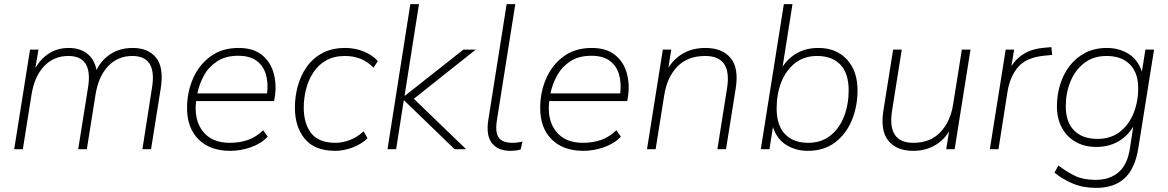

<svg xmlns="http://www.w3.org/2000/svg" viewBox="-20 -725 5675 933"><path d="M49 0 126 -484H167L152 -395Q179 -441 220 -466.5Q261 -492 314 -492Q368 -492 403.5 -464.5Q439 -437 449 -385Q474 -435 519 -463.5Q564 -492 625 -492Q701 -492 739 -444Q777 -396 761 -295L714 0H672L719 -301Q743 -453 623 -453Q552 -453 505 -403Q458 -353 444 -264L402 0H360L408 -301Q432 -453 312 -453Q241 -453 194 -403Q147 -353 133 -264L91 0Z M1099 8Q1001 8 945 -47.5Q889 -103 889 -200Q889 -277 918 -343.5Q947 -410 1003 -451Q1059 -492 1139 -492Q1212 -492 1254 -457Q1296 -422 1310.5 -367Q1325 -312 1315 -252L1312 -234H933Q922 -143 965.5 -87Q1009 -31 1097 -31Q1145 -31 1185 -45Q1225 -59 1259 -92L1281 -61Q1249 -27 1199 -9.5Q1149 8 1099 8ZM1138 -454Q1076 -454 1035 -427Q994 -400 971 -358Q948 -316 939 -271H1278Q1284 -322 1272 -363.5Q1260 -405 1227 -429.5Q1194 -454 1138 -454Z M1609 8Q1509 8 1461 -50.5Q1413 -109 1413 -202Q1413 -255 1427 -306.5Q1441 -358 1470.5 -400Q1500 -442 1546.5 -467Q1593 -492 1658 -492Q1706 -492 1748.5 -474.5Q1791 -457 1816 -428L1795 -396Q1741 -453 1656 -453Q1603 -453 1565 -431.5Q1527 -410 1503 -373.5Q1479 -337 1467.5 -292.5Q1456 -248 1456 -202Q1456 -124 1492.5 -77.5Q1529 -31 1611 -31Q1644 -31 1680 -44.5Q1716 -58 1747 -87L1766 -53Q1737 -25 1694 -8.5Q1651 8 1609 8Z M1863 0 1974 -705H2016L1946 -260H1948L2232 -484H2292L1991 -245L2245 0H2189L1944 -237H1942L1905 0Z M2461 8Q2399 8 2370 -30Q2341 -68 2353 -143L2442 -705H2484L2395 -143Q2385 -82 2403.5 -56.5Q2422 -31 2469 -31Q2494 -31 2519 -37L2510 1Q2499 5 2485.5 6.5Q2472 8 2461 8Z M2815 8Q2717 8 2661 -47.5Q2605 -103 2605 -200Q2605 -277 2634 -343.5Q2663 -410 2719 -451Q2775 -492 2855 -492Q2928 -492 2970 -457Q3012 -422 3026.5 -367Q3041 -312 3031 -252L3028 -234H2649Q2638 -143 2681.5 -87Q2725 -31 2813 -31Q2861 -31 2901 -45Q2941 -59 2975 -92L2997 -61Q2965 -27 2915 -9.5Q2865 8 2815 8ZM2854 -454Q2792 -454 2751 -427Q2710 -400 2687 -358Q2664 -316 2655 -271H2994Q3000 -322 2988 -363.5Q2976 -405 2943 -429.5Q2910 -454 2854 -454Z M3124 0 3201 -484H3242L3228 -396Q3256 -441 3301.5 -466.5Q3347 -492 3408 -492Q3489 -492 3530 -443.5Q3571 -395 3555 -295L3508 0H3466L3513 -296Q3538 -453 3407 -453Q3321 -453 3271.5 -401.5Q3222 -350 3208 -264L3166 0Z M3905 8Q3848 8 3802 -20Q3756 -48 3736 -107L3719 0H3677L3789 -705H3831L3783 -401Q3811 -444 3855 -468Q3899 -492 3957 -492Q4043 -492 4095 -436.5Q4147 -381 4147 -286Q4147 -208 4119.5 -141Q4092 -74 4038 -33Q3984 8 3905 8ZM3907 -31Q3971 -31 4015 -66Q4059 -101 4081.5 -159Q4104 -217 4104 -286Q4104 -369 4063.5 -411Q4023 -453 3951 -453Q3887 -453 3843 -418Q3799 -383 3776.5 -325.5Q3754 -268 3754 -198Q3754 -116 3794.5 -73.5Q3835 -31 3907 -31Z M4417 8Q4338 8 4297.5 -40.5Q4257 -89 4273 -189L4320 -484H4362L4315 -188Q4290 -31 4418 -31Q4501 -31 4550 -83Q4599 -135 4612 -220L4654 -484H4696L4619 0H4578L4592 -87Q4565 -42 4520 -17Q4475 8 4417 8Z M4790 0 4867 -484H4908L4895 -404Q4918 -441 4957 -464.5Q4996 -488 5054 -493L5089 -496L5093 -458L5060 -455Q4969 -447 4928.5 -400.5Q4888 -354 4876 -280L4832 0Z M5306 188Q5242 188 5192 166.5Q5142 145 5104 114L5123 79Q5168 113 5207 131Q5246 149 5304 149Q5372 149 5415 112.5Q5458 76 5470 0L5487 -110Q5460 -64 5414 -37.5Q5368 -11 5307 -11Q5250 -11 5207 -35.5Q5164 -60 5140 -104.5Q5116 -149 5116 -208Q5116 -263 5131.5 -314Q5147 -365 5178 -405Q5209 -445 5254 -468.5Q5299 -492 5359 -492Q5417 -492 5463 -464Q5509 -436 5529 -377L5546 -484H5588L5511 -2Q5495 95 5444.5 141.5Q5394 188 5306 188ZM5313 -50Q5378 -50 5422 -84.5Q5466 -119 5488.5 -175Q5511 -231 5511 -296Q5511 -371 5470.5 -412Q5430 -453 5357 -453Q5293 -453 5248.5 -418.5Q5204 -384 5181.5 -328.5Q5159 -273 5159 -208Q5159 -132 5199.5 -91Q5240 -50 5313 -50Z"/></svg>

Font: Nunito Sans ExtraLight
Style: Italic
Weight: 200
Italic angle: -9°
Designer: Vernon Adams
Foundry: Vernon Adams
Version: Version 3.006; ttfautohint (v1.8.3)